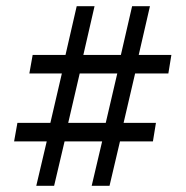

<svg xmlns="http://www.w3.org/2000/svg" viewBox="-20 -603 601 622"><path d="M97.5 -1 131.4 -145H25.7L36.4 -205H143.2L180.4 -365H75.1L85.8 -425H192.2L228.5 -583H286.3L250 -425H371.6L408 -583H465.8L429.4 -425H535.2L525.4 -365H417.7L380.4 -205H485.2L475.4 -145H368.7L334.8 -1H277L310.9 -145H189.2L155.3 -1ZM201 -205H322.6L359.9 -365H238.2Z"/></svg>

Font: Rokkitt SemiBold
Style: Regular
Weight: 600
Designer: Vernon Adams
Foundry: Vernon Adams
Version: Version 3.103